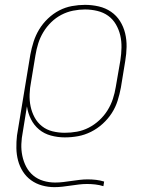

<svg xmlns="http://www.w3.org/2000/svg" viewBox="-20 -558 640 791"><path d="M204 213Q178 213 153 206Q128 199 108 184.5Q88 170 74.5 149Q61 128 54.5 103.5Q48 79 47.5 52.5Q47 26 50 0L105 -333Q110 -360 118.5 -386.5Q127 -413 141.5 -437Q156 -461 177.5 -481.5Q199 -502 224 -515Q249 -528 276.5 -533Q304 -538 330 -538Q359 -538 387 -531.5Q415 -525 437.5 -509.5Q460 -494 474.5 -471Q489 -448 495.5 -421Q502 -394 501.5 -365Q501 -336 496 -307L478 -197Q473 -170 464.5 -143Q456 -116 440.5 -92Q425 -68 403 -48Q381 -28 355 -15Q329 -2 302 3Q275 8 247 8Q218 8 190 0.5Q162 -7 141 -24.5Q120 -42 107.5 -67Q95 -92 91 -120L74 -15Q69 10 68 35Q67 60 72 84Q77 108 88 129Q99 150 117 165Q135 180 158.5 187Q182 194 207 194Q224 194 240.5 192Q257 190 274 187.5Q291 185 308 183Q325 181 341 181Q359 181 376 183Q393 185 409 190L406 209Q390 204 373 202Q356 200 339 200Q322 200 305.5 202Q289 204 272 206.5Q255 209 238 211Q221 213 204 213ZM247 -11Q272 -11 297 -15.5Q322 -20 345.5 -32Q369 -44 389 -62.5Q409 -81 423 -103.5Q437 -126 445 -150.5Q453 -175 457 -200L476 -310Q480 -336 480.5 -362Q481 -388 475.5 -412Q470 -436 457.5 -457.5Q445 -479 425.5 -493Q406 -507 381 -513Q356 -519 330 -519Q306 -519 281 -514Q256 -509 233 -497Q210 -485 191 -466.5Q172 -448 158.5 -425.5Q145 -403 137.5 -379Q130 -355 126 -330L108 -221Q103 -196 102 -170Q101 -144 106 -120Q111 -96 122.5 -74.5Q134 -53 153 -38Q172 -23 196.5 -17Q221 -11 247 -11Z"/></svg>

Font: Iosevka Slab Thin Extended
Style: Italic
Weight: 100
Width: 7
Italic angle: -9°
Monospace: yes
Designer: Belleve Invis
Foundry: Belleve Invis
Version: Version 11.1.0; ttfautohint (v1.8.3)